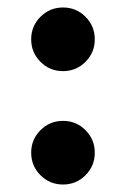

<svg xmlns="http://www.w3.org/2000/svg" viewBox="-20 -504 333 508"><path d="M146.7 -15.8Q111.7 -15.8 87.1 -40.4Q62.5 -65 62.5 -100Q62.5 -135 87.1 -159.6Q111.7 -184.2 146.7 -184.2Q181.7 -184.2 206.2 -159.6Q230.8 -135 230.8 -100Q230.8 -65 206.2 -40.4Q181.7 -15.8 146.7 -15.8ZM146.7 -315.8Q111.7 -315.8 87.1 -340.4Q62.5 -365 62.5 -400Q62.5 -435 87.1 -459.6Q111.7 -484.2 146.7 -484.2Q181.7 -484.2 206.2 -459.6Q230.8 -435 230.8 -400Q230.8 -365 206.2 -340.4Q181.7 -315.8 146.7 -315.8Z"/></svg>

Font: Funnel Display Light
Style: Bold
Weight: 700
Version: Version 1.000